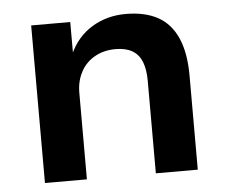

<svg xmlns="http://www.w3.org/2000/svg" viewBox="-43 -554 713 602"><g transform="rotate(-5 314.0 -253.0)"><path d="M75 0V-496H198V-396H196Q220 -449 267 -477.5Q314 -506 373 -506Q434 -506 474.5 -483.5Q515 -461 535.5 -414Q556 -367 556 -296V0H424V-291Q424 -327 414.5 -351Q405 -375 384.5 -387Q364 -399 332 -399Q295 -399 266.5 -383Q238 -367 222.5 -338Q207 -309 207 -273V0Z"/></g></svg>

Font: Nunito Sans 9pt
Style: Bold
Weight: 700
Version: Version 3.101;gftools[0.9.27]